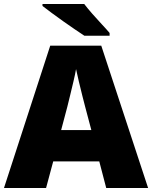

<svg xmlns="http://www.w3.org/2000/svg" viewBox="-20 -947 766 967"><path d="M515 0 480 -134H248L212 0H0L233 -717H490L726 0ZM409 -409Q404 -428 395 -463.5Q386 -499 377 -537Q368 -575 363 -599Q359 -575 350.5 -539Q342 -503 333.5 -468Q325 -433 319 -409L288 -292H440ZM404 -927Q421 -905 444.5 -878Q468 -851 492 -825.5Q516 -800 532 -781V-767H405Q385 -780 356.5 -799.5Q328 -819 297.5 -840.5Q267 -862 239.5 -882.5Q212 -903 194 -917V-927Z"/></svg>

Font: Noto Sans Meetei Mayek Black
Style: Regular
Weight: 900
Designer: Monotype Design Team and Neelakash Kshetrimayum
Foundry: Monotype Imaging Inc.
Version: Version 2.002; ttfautohint (v1.8.4.7-5d5b)